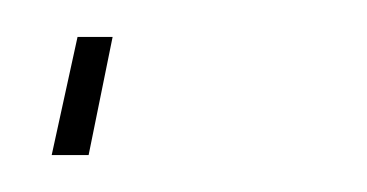

<svg xmlns="http://www.w3.org/2000/svg" viewBox="-20 -84 199 104"><path d="M8 0 22 -64H41L28 0Z"/></svg>

Font: Raleway-v4020 Thin
Style: Italic
Weight: 250
Italic angle: -12°
Designer: Matt McInerney, Pablo Impallari, Rodrigo Fuenzalida
Foundry: Matt McInerney, Pablo Impallari, Rodrigo Fuenzalida
Version: Version 4.020;PS 004.020;hotconv 1.0.88;makeotf.lib2.5.64775